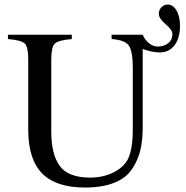

<svg xmlns="http://www.w3.org/2000/svg" viewBox="-20 -816 823 850"><path d="M207 -232.9Q207 -132.8 244.6 -81.3Q282.2 -29.8 378.9 -29.8Q435.1 -29.8 480 -51.5Q524.9 -73.2 544.9 -108.9Q567.9 -151.9 567.9 -245.1V-515.1Q567.9 -590.3 550 -614.7Q532.2 -639.2 474.1 -643.1V-662.1H611.8Q621.6 -639.2 639.9 -624.5Q658.2 -609.9 678.2 -609.9Q705.1 -609.9 724.1 -624.5Q743.2 -639.2 743.2 -665Q743.2 -684.1 713.1 -709Q683.1 -733.9 683.1 -754.9Q683.1 -772 694.6 -783.9Q706.1 -795.9 722.2 -795.9Q746.1 -795.9 761.5 -769.5Q776.9 -743.2 776.9 -702.1Q776.9 -647.9 752.9 -616Q729 -584 688 -584Q651.9 -584 611.8 -599.1V-515.1V-253.9Q611.8 -194.8 601.3 -150.9Q590.8 -106.9 564.5 -67.4Q538.1 -27.8 485.6 -6.8Q433.1 14.2 356 14.2Q228 14.2 166.5 -48.3Q105 -110.8 105 -241.2V-553.2Q105 -608.4 89.6 -623.3Q74.2 -638.2 15.1 -643.1V-662.1H297.9V-643.1Q237.8 -638.2 222.4 -622.6Q207 -606.9 207 -553.2Z"/></svg>

Font: Accordance
Style: Regular
Weight: 400
Version: Version 1.1 (build May 11, 2018) Miklal Software Solutions, 